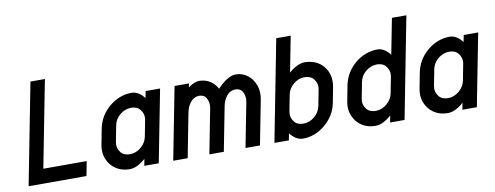

<svg xmlns="http://www.w3.org/2000/svg" viewBox="-57 -938 3159 1226"><g transform="rotate(-10 1522.0 -325.5)"><path d="M158.7 -93.8H439.9L421.9 0H46.9L174.3 -656.2H268.1Z M852.5 -286.1Q854.5 -295.9 854.5 -305.2Q854.5 -332 835.2 -356Q815.9 -379.9 776.9 -379.9Q736.8 -378.9 704.6 -352.1Q672.4 -325.2 665 -286.1L645 -182.6Q643.1 -172.4 643.1 -163.1Q643.1 -136.2 662.1 -112.5Q681.2 -88.9 720.2 -88.9Q759.3 -88.9 792 -116.2Q824.7 -143.6 832.5 -182.6ZM888.2 -468.8H981.9L890.6 0H796.9L805.2 -43.9Q780.3 -21.5 753.9 -8.3Q727.5 4.9 702.1 4.9Q650.4 4.9 612.8 -20.5Q575.2 -45.9 558.1 -88.4Q547.4 -114.7 547.4 -145Q547.4 -163.1 551.3 -182.6L571.3 -286.1Q588.9 -365.7 652.1 -418.7Q715.3 -471.7 795.4 -473.6Q820.8 -473.6 841.8 -460.4Q862.8 -447.3 879.4 -424.8Z M1471.7 -473.6Q1515.6 -473.1 1548.6 -448Q1581.5 -422.9 1597.2 -380.4Q1606.4 -354.5 1606.4 -325.7Q1606.4 -306.6 1602.5 -286.1L1546.9 0H1453.1L1508.8 -286.1Q1511.2 -299.3 1511.2 -311Q1511.2 -334 1498.8 -356.4Q1486.3 -378.9 1453.1 -379.9Q1420.4 -378.9 1398.2 -352.5Q1376 -326.2 1368.2 -286.1L1312.5 0H1218.8L1274.4 -286.1Q1276.9 -299.3 1276.9 -311Q1276.9 -334 1264.4 -356.4Q1252 -378.9 1218.8 -379.9Q1186 -378.9 1163.8 -352.5Q1141.6 -326.2 1133.8 -286.6L1078.1 0H984.4L1075.7 -468.8H1169.4L1164.1 -443.4Q1204.1 -473.6 1237.3 -473.6Q1315.4 -470.7 1353 -401.9Q1382.8 -434.1 1414.1 -453.9Q1445.3 -473.6 1471.7 -473.6Z M1977.5 -286.1Q1979.5 -295.9 1979.5 -305.2Q1979.5 -332 1960.7 -355.5Q1941.9 -378.9 1901.9 -379.9Q1862.8 -379.9 1830.1 -352.5Q1797.4 -325.2 1790 -286.1L1770 -182.6Q1768.1 -172.4 1768.1 -163.1Q1768.1 -136.2 1787.1 -112.5Q1806.2 -88.9 1845.2 -88.9Q1884.3 -88.9 1917 -116.2Q1949.7 -143.6 1957.5 -182.6ZM2071.3 -286.1 2051.3 -182.6Q2041 -130.9 2007.3 -88.4Q1973.6 -45.9 1926.3 -20.5Q1878.9 4.9 1827.1 4.9Q1801.8 4.9 1780.8 -8.3Q1759.8 -21.5 1742.7 -43.9L1734.4 0H1640.6L1768.1 -656.2H1861.8L1816.9 -424.8Q1842.3 -447.3 1868.7 -460.4Q1895 -473.6 1920.4 -473.6Q1999.5 -471.7 2042 -418.9Q2074.7 -378.4 2074.7 -323.2Q2074.7 -305.2 2071.3 -286.1Z M2258.8 -286.1 2238.8 -182.6Q2236.8 -172.4 2236.8 -163.1Q2236.8 -136.2 2255.9 -112.5Q2274.9 -88.9 2314 -88.9Q2353 -88.9 2385.7 -116.2Q2418.5 -143.6 2426.3 -182.6L2446.3 -286.1Q2448.2 -295.9 2448.2 -305.2Q2448.2 -332 2429 -356Q2409.7 -379.9 2370.6 -379.9Q2330.6 -378.9 2298.3 -352.1Q2266.1 -325.2 2258.8 -286.1ZM2165 -286.1Q2182.6 -365.7 2245.8 -418.7Q2309.1 -471.7 2389.2 -473.6Q2414.6 -473.6 2435.5 -460.4Q2456.5 -447.3 2473.1 -424.8L2518.1 -656.2H2611.8L2484.4 0H2390.6L2398.9 -43.9Q2374 -21.5 2347.7 -8.3Q2321.3 4.9 2295.9 4.9Q2244.1 4.9 2206.5 -20.5Q2168.9 -45.9 2151.9 -88.4Q2141.1 -114.7 2141.1 -145Q2141.1 -163.1 2145 -182.6Z M2915 -286.1Q2917 -295.9 2917 -305.2Q2917 -332 2897.7 -356Q2878.4 -379.9 2839.4 -379.9Q2799.3 -378.9 2767.1 -352.1Q2734.9 -325.2 2727.5 -286.1L2707.5 -182.6Q2705.6 -172.4 2705.6 -163.1Q2705.6 -136.2 2724.6 -112.5Q2743.7 -88.9 2782.7 -88.9Q2821.8 -88.9 2854.5 -116.2Q2887.2 -143.6 2895 -182.6ZM2950.7 -468.8H3044.4L2953.1 0H2859.4L2867.7 -43.9Q2842.8 -21.5 2816.4 -8.3Q2790 4.9 2764.6 4.9Q2712.9 4.9 2675.3 -20.5Q2637.7 -45.9 2620.6 -88.4Q2609.9 -114.7 2609.9 -145Q2609.9 -163.1 2613.8 -182.6L2633.8 -286.1Q2651.4 -365.7 2714.6 -418.7Q2777.8 -471.7 2857.9 -473.6Q2883.3 -473.6 2904.3 -460.4Q2925.3 -447.3 2941.9 -424.8Z"/></g></svg>

Font: Lambda
Style: Italic
Weight: 400
Italic angle: -11°
Designer: GGBotNet
Version: 0.22